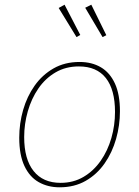

<svg xmlns="http://www.w3.org/2000/svg" viewBox="-20 -792 592 818"><path d="M319 -528Q371 -528 409.5 -505.5Q448 -483 469.5 -436.5Q491 -390 491 -318Q491 -258 474.5 -200Q458 -142 425.5 -95.5Q393 -49 345 -21.5Q297 6 234 6Q184 6 145 -16Q106 -38 84 -85Q62 -132 62 -205Q62 -266 78.5 -323.5Q95 -381 127.5 -427Q160 -473 208 -500.5Q256 -528 319 -528ZM316 -509Q260 -509 216.5 -483.5Q173 -458 143.5 -415Q114 -372 98.5 -318Q83 -264 83 -208Q83 -114 123 -63.5Q163 -13 238 -13Q293 -13 336 -38.5Q379 -64 409 -107Q439 -150 454.5 -204Q470 -258 470 -315Q470 -410 431 -459.5Q392 -509 316 -509ZM306 -634 322 -643 255 -772 230 -758ZM417 -634 433 -642 369 -772 343 -759Z"/></svg>

Font: Bitter Thin Thin
Style: Italic
Weight: 250
Italic angle: -9°
Version: Version 2.002